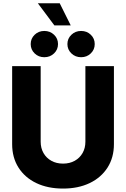

<svg xmlns="http://www.w3.org/2000/svg" viewBox="-20 -1126 760 1157"><path d="M359.9 10.3Q267.6 10.3 198.5 -22.9Q129.4 -56.2 91.3 -116.5Q53.2 -176.8 53.2 -257.3V-727.5H225.1V-272Q225.1 -233.4 242.2 -203.6Q259.3 -173.8 289.6 -157Q319.8 -140.1 359.9 -140.1Q399.9 -140.1 430.2 -157Q460.4 -173.8 477.5 -203.6Q494.6 -233.4 494.6 -272V-727.5H666.5V-257.3Q666.5 -176.8 628.2 -116.5Q589.8 -56.2 520.8 -22.9Q451.7 10.3 359.9 10.3ZM468.8 -781.2Q434.1 -781.2 410.2 -804.2Q386.2 -827.1 386.2 -860.4Q386.2 -893.6 410.2 -916.5Q434.1 -939.5 468.8 -939.5Q503.4 -939.5 527.1 -916.7Q550.8 -894 550.8 -860.4Q550.8 -827.1 527.1 -804.2Q503.4 -781.2 468.8 -781.2ZM247.1 -781.2Q212.4 -781.2 188.7 -804.2Q165 -827.1 165 -860.4Q165 -893.6 188.7 -916.5Q212.4 -939.5 247.1 -939.5Q281.7 -939.5 305.7 -916.7Q329.6 -894 329.6 -860.4Q329.6 -827.1 305.7 -804.2Q281.7 -781.2 247.1 -781.2ZM307.6 -973.1 208 -1106.4H339.8L406.2 -973.1Z"/></svg>

Font: Inter 20pt ExtraBold
Style: Regular
Weight: 800
Version: Version 4.001;git-66647c0bb